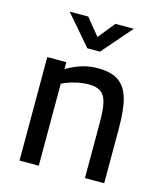

<svg xmlns="http://www.w3.org/2000/svg" viewBox="-110 -814 762 896"><g transform="rotate(15 271.0 -366.0)"><path d="M69 0ZM69 -500H161V-467Q204 -491 239 -501Q274 -511 313 -511Q376 -511 412 -486Q448 -461 463 -408.5Q478 -356 478 -266V0H385V-264Q385 -327 377.5 -361.5Q370 -396 349.5 -411.5Q329 -427 290 -427Q237 -427 179 -404L162 -396V0H69ZM205 -732 271 -651 336 -732H425L300 -588H239L115 -732Z"/></g></svg>

Font: sheba-seeBold
Style: Regular
Weight: 600
Designer: Mohamed Galeb, the designers
Foundry: Kief Type Foundry
Version: Version 2.010; ttfautohint (v1.5.33-1714) -l 8 -r 50 -G 200 